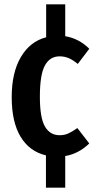

<svg xmlns="http://www.w3.org/2000/svg" viewBox="-20 -708 436 886"><path d="M392 -46Q342 2 281 12V158H192V9Q116 -9 75 -77Q34 -145 34 -260Q34 -373 76.5 -445Q119 -517 193 -536V-688H281V-541Q345 -530 392 -483L339 -413Q317 -431 297.5 -439.5Q278 -448 255 -448Q210 -448 187 -405.5Q164 -363 164 -262Q164 -164 187.5 -124Q211 -84 255 -84Q277 -84 295 -92Q313 -100 337 -117Z"/></svg>

Font: Fira Sans Extra Condensed Medium
Style: Regular
Weight: 500
Width: 1
Designer: Carrois Corporate & Edenspiekermann AG
Foundry: Carrois Corporate GbR & Edenspiekermann AG
Version: Version 4.203